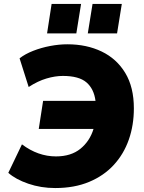

<svg xmlns="http://www.w3.org/2000/svg" viewBox="-20 -940 727 971"><path d="M259 11Q187 11 123 -11Q59 -33 22 -66L91 -210Q172 -149 263 -149Q339 -149 386.5 -187.5Q434 -226 453 -288H176L198 -430H463Q455 -491 417 -523.5Q379 -556 298 -556Q259 -556 215 -543Q171 -530 125 -500L79 -645Q107 -667 148 -683Q189 -699 234 -707.5Q279 -716 321 -716Q418 -716 494 -679.5Q570 -643 613.5 -571Q657 -499 657 -392Q657 -307 631.5 -234Q606 -161 555.5 -106Q505 -51 430.5 -20Q356 11 259 11ZM424 -771 448 -920H596L572 -771ZM218 -771 241 -920H390L366 -771Z"/></svg>

Font: Nunito Sans Black
Style: Italic
Weight: 900
Italic angle: -9°
Designer: Vernon Adams
Foundry: Vernon Adams
Version: Version 3.006; ttfautohint (v1.8.3)